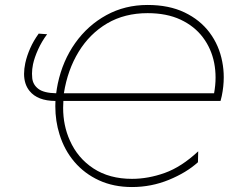

<svg xmlns="http://www.w3.org/2000/svg" viewBox="-20 -745 952 774"><path d="M512 9Q438 9 379.2 -18Q320.5 -45 280 -92.5Q239.5 -140 220 -203Q203 -256.5 203 -317Q203 -327.5 203.5 -338Q131 -338.5 99 -378.5Q77 -405.5 77 -447.5Q77 -467.5 82 -491Q88.5 -520.5 101.8 -550.5Q115 -580.5 136 -609.5L170 -607Q148.5 -578.5 133.8 -546Q119 -513.5 113 -485.5Q109 -466 109 -448Q109 -438.5 110 -429.5Q113 -403 135 -386.5Q157 -370 206.5 -369Q209 -388.5 213 -408Q232.5 -500 283.2 -571.5Q334 -643 408.8 -684Q483.5 -725 575 -725Q661 -725 723.8 -695Q786.5 -665 825 -613.5Q863.5 -562 876 -496Q882 -465.5 882 -433.5Q882 -396.5 874 -358L869 -338H235.5Q234.5 -324 234.5 -310.5Q234.5 -239 261.5 -179Q293 -107.5 357 -65.8Q421 -24 512 -24Q577.5 -24 644.5 -48Q711.5 -72 779 -135L778 -91Q731.5 -49 660.8 -20Q590 9 512 9ZM575 -692Q482.5 -692 412.2 -650.8Q342 -609.5 297.2 -536.5Q252.5 -463.5 237.5 -369H843Q849 -401.5 849 -432.5Q849 -462.5 843.5 -491Q832 -549 798 -594.2Q764 -639.5 708 -665.8Q652 -692 575 -692Z"/></svg>

Font: Heraclito Thin
Style: Italic
Weight: 100
Italic angle: -12°
Designer: Kostas Bartsokas (font) & Cristiano Sobral (main changes)
Foundry: Kostas Bartsokas (font) & Cristiano Sobral (main changes)
Version: Version 1.00;July 8, 2020;FontCreator 13.0.0.2655 64-bit